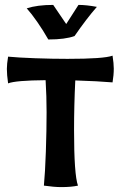

<svg xmlns="http://www.w3.org/2000/svg" viewBox="-20 -757 491 783"><path d="M159 0Q164 -52 167 -138.5Q170 -225 170 -300Q170 -364 166 -430Q43 -429 13 -417Q8 -452 8 -476Q8 -496 13 -526Q54 -522 123.5 -519.5Q193 -517 255 -517Q404 -517 439 -530Q444 -498 444 -477Q444 -451 439 -421Q381 -426 287 -429Q282 -326 282 -227Q282 -44 298 0Q271 6 230 6Q201 6 159 0ZM89 -723Q132 -737 197 -737L250 -659L300 -737Q332 -737 375 -729Q333 -681 284 -610Q246 -596 177 -596Q156 -633 132 -667.5Q108 -702 89 -723Z"/></svg>

Font: Mirza SemiBold
Style: Regular
Weight: 600
Designer: Arabic design by Kourosh Beigpour, Latin design by Eduardo Tunni, engineering by Lasse Fister
Version: Version 1.0010g